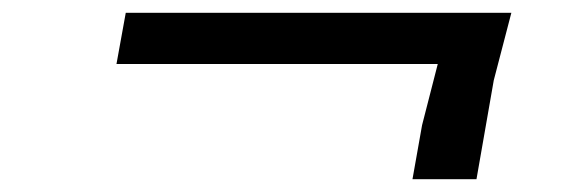

<svg xmlns="http://www.w3.org/2000/svg" viewBox="-20 -420 890 300"><path d="M779 -400 751.5 -294.5 724.5 -140H624.5L639.5 -224.5L664 -320H162L176.5 -400Z"/></svg>

Font: B612
Style: Italic
Weight: 400
Italic angle: -10°
Designer: Nicolas Chauveau, Thomas Paillot, Jonathan Favre-Lamarine, Jean-Luc Vinot
Foundry: AIRBUS
Version: Version 1.008